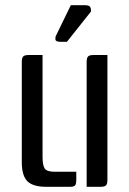

<svg xmlns="http://www.w3.org/2000/svg" viewBox="-20 -720 499 740"><path d="M314 0V-481Q314 -497 319.5 -502.5Q325 -508 341 -508H394V-27Q394 -11 388.5 -5.5Q383 0 367 0ZM64 -481Q64 -497 69.5 -502.5Q75 -508 91 -508H144V-115Q144 -84 152 -71Q160 -58 191 -58H274V-27Q274 -11 269.5 -5.5Q265 0 249 0H159Q107 0 85.5 -21.5Q64 -43 64 -95ZM238 -559H212Q194 -559 193.5 -568.5Q193 -578 196 -583L253 -700H306Q321 -700 326 -695Q331 -690 331 -676Z"/></svg>

Font: Rationale
Style: Regular
Weight: 400
Designer: Cyreal (www.cyreal.org)
Foundry: Cyreal (www.cyreal.org)
Version: Version 1.011